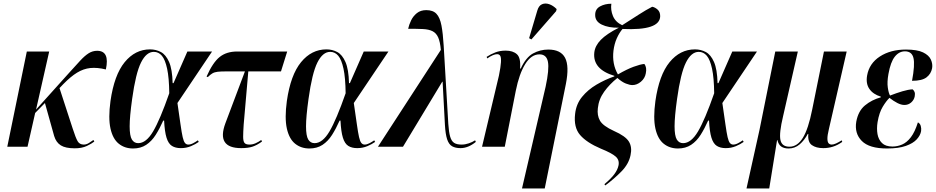

<svg xmlns="http://www.w3.org/2000/svg" viewBox="-20 -826 5269 1081"><path d="M21 0 131 -536H257L183 -209L371 -418Q407 -458 432 -485Q457 -512 479 -526Q501 -540 527 -540Q599 -540 576 -435Q527 -447 488.5 -443Q450 -439 414 -417Q378 -395 336 -352L315 -330L389 -103Q406 -50 417 -31Q428 -12 452 -12Q466 -12 480 -20.5Q494 -29 506 -38L511 -29Q496 -17 468.5 -4Q441 9 401 9Q349 9 322.5 -7.5Q296 -24 285 -60L233 -246L178 -190L135 0Z M729 10Q682 10 648.5 -17Q615 -44 602 -102.5Q589 -161 602 -257Q623 -404 682 -476Q741 -548 825 -548Q858 -548 886 -533Q914 -518 932 -477Q950 -436 952 -358H957L1035 -536H1174L979 -246Q990 -171 996.5 -124.5Q1003 -78 1008.5 -54Q1014 -30 1021.5 -21Q1029 -12 1040 -12Q1053 -12 1068 -20Q1083 -28 1094 -36L1099 -27Q1081 -14 1055 -3Q1029 8 998 8Q968 8 948 -4.5Q928 -17 917.5 -51Q907 -85 904 -147H899Q879 -102 856.5 -66.5Q834 -31 803 -10.5Q772 10 729 10ZM758 -20Q803 -20 842 -86Q881 -152 933 -301Q932 -388 921 -439Q910 -490 891.5 -512Q873 -534 846 -534Q804 -534 774 -474Q744 -414 724 -269Q710 -169 710 -115Q710 -61 722.5 -40.5Q735 -20 758 -20Z M1338 8Q1197 8 1249 -132L1359 -424H1254Q1224 -424 1206 -422Q1188 -420 1176 -413Q1164 -406 1150 -392L1143 -395Q1178 -474 1216.5 -505Q1255 -536 1315 -536H1597L1562 -424H1378L1352 -125Q1349 -81 1349 -56Q1349 -31 1356.5 -21.5Q1364 -12 1385 -12Q1402 -12 1419 -19.5Q1436 -27 1451 -38L1455 -29Q1426 -8 1401 0Q1376 8 1338 8Z M1722 10Q1675 10 1641.5 -17Q1608 -44 1595 -102.5Q1582 -161 1595 -257Q1616 -404 1675 -476Q1734 -548 1818 -548Q1851 -548 1879 -533Q1907 -518 1925 -477Q1943 -436 1945 -358H1950L2028 -536H2167L1972 -246Q1983 -171 1989.5 -124.5Q1996 -78 2001.5 -54Q2007 -30 2014.5 -21Q2022 -12 2033 -12Q2046 -12 2061 -20Q2076 -28 2087 -36L2092 -27Q2074 -14 2048 -3Q2022 8 1991 8Q1961 8 1941 -4.5Q1921 -17 1910.5 -51Q1900 -85 1897 -147H1892Q1872 -102 1849.5 -66.5Q1827 -31 1796 -10.5Q1765 10 1722 10ZM1751 -20Q1796 -20 1835 -86Q1874 -152 1926 -301Q1925 -388 1914 -439Q1903 -490 1884.5 -512Q1866 -534 1839 -534Q1797 -534 1767 -474Q1737 -414 1717 -269Q1703 -169 1703 -115Q1703 -61 1715.5 -40.5Q1728 -20 1751 -20Z M2108 0 2462 -545Q2458 -591 2447 -615.5Q2436 -640 2415 -650.5Q2394 -661 2360.5 -662.5Q2327 -664 2278 -664Q2283 -687 2294.5 -711Q2306 -735 2327 -752Q2348 -769 2380 -769Q2418 -769 2437.5 -748Q2457 -727 2465.5 -682.5Q2474 -638 2478 -569L2504 -129Q2507 -82 2514.5 -56.5Q2522 -31 2537 -21.5Q2552 -12 2579 -12Q2599 -12 2619.5 -19Q2640 -26 2655 -36L2659 -27Q2616 8 2573 8Q2544 8 2525.5 -2.5Q2507 -13 2497.5 -41.5Q2488 -70 2485 -123L2472 -366H2470L2249 0Z M2919 235 3052 -338Q3073 -436 3065 -478Q3057 -520 3017 -520Q2971 -520 2937 -465Q2903 -410 2884 -315L2822 0H2694L2789 -400Q2799 -449 2800.5 -475.5Q2802 -502 2796.5 -511.5Q2791 -521 2779 -521Q2758 -521 2723 -497L2720 -506Q2743 -521 2769 -531Q2795 -541 2827 -541Q2868 -541 2890.5 -520.5Q2913 -500 2908 -440H2912Q2941 -503 2981 -525Q3021 -547 3067 -547Q3137 -547 3161.5 -500.5Q3186 -454 3166 -353L3047 235ZM2972 -604 2959 -611 3005 -766Q3013 -794 3031.5 -802Q3050 -810 3072 -802.5Q3094 -795 3114 -775L3111 -763Z M3388 218 3383 211Q3421 179 3439 154.5Q3457 130 3462 107Q3469 76 3447 56Q3425 36 3363 11Q3283 -23 3246 -66Q3209 -109 3218 -185Q3224 -240 3257 -280.5Q3290 -321 3338.5 -349.5Q3387 -378 3439 -396V-399Q3316 -436 3326 -530Q3330 -568 3362.5 -601.5Q3395 -635 3464 -670Q3406 -669 3368 -687.5Q3330 -706 3331 -743Q3331 -775 3358.5 -790Q3386 -805 3422 -805Q3417 -770 3431 -736Q3445 -702 3483 -684Q3538 -719 3577.5 -744.5Q3617 -770 3652 -788Q3668 -785 3682.5 -772Q3697 -759 3697 -735Q3696 -653 3485 -663Q3467 -642 3453 -611Q3439 -580 3434 -541Q3425 -466 3459 -407Q3509 -436 3547 -450Q3585 -464 3608 -466Q3623 -446 3616 -413Q3611 -385 3588.5 -366Q3566 -347 3540 -347Q3526 -347 3504 -355.5Q3482 -364 3456 -387Q3412 -352 3381.5 -309.5Q3351 -267 3346 -217Q3341 -176 3358 -146.5Q3375 -117 3436 -89Q3502 -60 3521 -28.5Q3540 3 3530 48Q3520 97 3479.5 138.5Q3439 180 3388 218Z M3797 10Q3750 10 3716.5 -17Q3683 -44 3670 -102.5Q3657 -161 3670 -257Q3691 -404 3750 -476Q3809 -548 3893 -548Q3926 -548 3954 -533Q3982 -518 4000 -477Q4018 -436 4020 -358H4025L4103 -536H4242L4047 -246Q4058 -171 4064.5 -124.5Q4071 -78 4076.5 -54Q4082 -30 4089.5 -21Q4097 -12 4108 -12Q4121 -12 4136 -20Q4151 -28 4162 -36L4167 -27Q4149 -14 4123 -3Q4097 8 4066 8Q4036 8 4016 -4.5Q3996 -17 3985.5 -51Q3975 -85 3972 -147H3967Q3947 -102 3924.5 -66.5Q3902 -31 3871 -10.5Q3840 10 3797 10ZM3826 -20Q3871 -20 3910 -86Q3949 -152 4001 -301Q4000 -388 3989 -439Q3978 -490 3959.5 -512Q3941 -534 3914 -534Q3872 -534 3842 -474Q3812 -414 3792 -269Q3778 -169 3778 -115Q3778 -61 3790.5 -40.5Q3803 -20 3826 -20Z M4183 235 4256 -94 4345 -536H4472L4389 -172Q4366 -76 4374 -38Q4382 0 4425 0Q4469 0 4500 -49.5Q4531 -99 4553 -210L4619 -536H4747L4647 -100Q4638 -63 4638.5 -44Q4639 -25 4646 -18.5Q4653 -12 4663 -12Q4673 -12 4687.5 -18.5Q4702 -25 4719 -36L4722 -27Q4695 -8 4669 0Q4643 8 4615 8Q4575 8 4551 -9Q4527 -26 4531 -72H4528Q4509 -36 4482 -13Q4455 10 4420 10Q4394 10 4378.5 -1Q4363 -12 4357 -37H4355L4311 235Z M4974 10Q4874 10 4832 -32.5Q4790 -75 4801 -141Q4812 -201 4850 -232.5Q4888 -264 4939 -278V-282Q4896 -295 4875 -325Q4854 -355 4862 -401Q4874 -469 4934 -508Q4994 -547 5081 -547Q5144 -547 5177 -531Q5210 -515 5221 -490.5Q5232 -466 5228 -442Q5222 -410 5196.5 -390.5Q5171 -371 5115 -371Q5132 -462 5123 -499.5Q5114 -537 5075 -537Q5042 -537 5018 -507Q4994 -477 4982 -409Q4974 -364 4978.5 -333Q4983 -302 4991 -288Q5027 -302 5060.5 -312Q5094 -322 5118 -323Q5125 -318 5129 -308.5Q5133 -299 5130 -283Q5126 -263 5110 -249Q5094 -235 5072 -235Q5054 -235 5032.5 -246Q5011 -257 4988 -275Q4970 -258 4950 -225Q4930 -192 4921 -139Q4915 -102 4920.5 -71Q4926 -40 4946 -20.5Q4966 -1 5005 -1Q5033 -1 5059.5 -12.5Q5086 -24 5108.5 -53.5Q5131 -83 5148 -137Q5160 -131 5164 -117Q5168 -103 5166 -88Q5162 -64 5141.5 -41.5Q5121 -19 5080 -4.5Q5039 10 4974 10Z"/></svg>

Font: Noto Serif Display Condensed SemiBold
Style: Italic
Weight: 600
Width: 3
Italic angle: -12°
Designer: Monotype Design Team
Foundry: Monotype Imaging Inc.
Version: Version 2.009